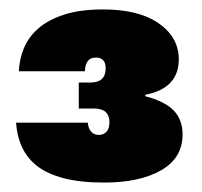

<svg xmlns="http://www.w3.org/2000/svg" viewBox="-20 -736 429 407"><path d="M20 -585Q21 -610 30.5 -633.5Q40 -657 61 -675.5Q82 -694 116 -705Q150 -716 199 -716Q274 -716 316.5 -686.5Q359 -657 359 -610Q359 -549 288 -535V-532Q330 -521 348.5 -501.5Q367 -482 367 -451Q367 -401 321.5 -375Q276 -349 201 -349Q151 -349 116 -358Q81 -367 59.5 -383.5Q38 -400 27 -423.5Q16 -447 14 -476H166Q169 -450 190 -450Q199 -450 205.5 -456.5Q212 -463 212 -477Q212 -506 179 -506H147V-561H171Q204 -561 204 -591Q204 -614 183 -614Q161 -614 160 -585H20Z"/></svg>

Font: SVN-Poppins ExtraBold
Style: Regular
Weight: 800
Designer: Ninad Kale (Devanagari), Jonny Pinhorn (Latin)
Foundry: Indian Type Foundry
Version: Version 3.002 2017; ttfautohint (v1.8.3)